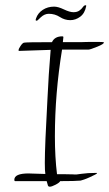

<svg xmlns="http://www.w3.org/2000/svg" viewBox="-20 -683 412 724"><path d="M168 21Q161 21 160 14L156 0H37Q34 0 34 -5Q34 -29 88 -29Q86 -29 101.5 -28.5Q117 -28 151 -27Q150 -32 149.5 -42.5Q149 -53 149 -69Q149 -101 151.5 -161.5Q154 -222 159 -311Q163 -400 171 -495L51 -491Q50 -492 50 -493Q50 -499 57 -509Q64 -520 70 -522Q76 -524 176 -524Q186 -546 215 -546Q219 -546 219 -543Q219 -540 218 -533.5Q217 -527 217 -524H283Q290 -524 299.5 -524.5Q309 -525 322 -525H349Q370 -525 372 -523Q372 -517 347 -507Q320 -496 314 -496H214Q187 -330 187 -169Q187 -130 189 -94Q191 -58 195 -26H228Q245 -26 254 -25.5Q263 -25 263 -25Q263 -24 286.5 -27.5Q310 -31 342 -31H344Q346 -31 346 -30Q346 -27 319 -15Q306 -9 297 -6Q288 -3 284 -2Q274 -1 255 -0.5Q236 0 207 0Q204 6 189.5 13.5Q175 21 168 21ZM118 -605Q114 -605 114.5 -608.5Q115 -612 116 -614Q123 -634 141.5 -646Q160 -658 184 -658Q199 -658 221 -647.5Q243 -637 257 -637Q270 -637 278.5 -642.5Q287 -648 294 -658Q296 -662 301 -663Q306 -664 305 -660Q300 -633 282.5 -620Q265 -607 245 -607Q224 -607 205.5 -619Q187 -631 164 -631Q148 -631 134 -618Q127 -612 124 -608.5Q121 -605 118 -605Z"/></svg>

Font: Shalimar
Style: Regular
Weight: 400
Designer: Robert E. Leuschke
Foundry: Robert E. Leuschke
Version: Version 1.010; ttfautohint (v1.8.3)